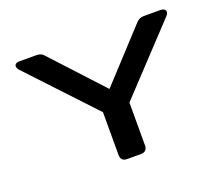

<svg xmlns="http://www.w3.org/2000/svg" viewBox="-122 -935 1306 1119"><g transform="rotate(-20 531.0 -375.0)"><path d="M449.2 -39.1V-304.9L76.7 -702.1Q64.9 -714.6 63.1 -725.6Q61.3 -736.6 69.2 -743.3Q77.1 -750 92.8 -750H194.6Q211.2 -750 222 -746.3Q232.8 -742.6 242.5 -731.9L531.2 -419.1L817.1 -729Q827.3 -740.2 838.6 -745.1Q849.8 -750 864.9 -750H965.3Q982.4 -750 991.2 -743.3Q1000 -736.6 998.8 -725.6Q997.6 -714.6 985.8 -702.1L613.3 -304.9V-39.1Q613.3 -20 603.3 -10Q593.3 0 574.2 0H488.3Q469.2 0 459.2 -10Q449.2 -20 449.2 -39.1Z"/></g></svg>

Font: Gyrochrome
Style: Regular
Weight: 400
Designer: David Moles
Foundry: David Moles
Version: Version 1.005;Glyphs 3.2.3 (3260)